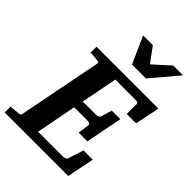

<svg xmlns="http://www.w3.org/2000/svg" viewBox="-274 -1037 1156 1156"><g transform="rotate(45 304.0 -458.5)"><path d="M590.8 -513.2H511.2V-598.1Q511.2 -605.5 503.7 -608.2Q496.1 -610.8 487.8 -610.8H315.9L271 -378.9H383.8Q391.6 -378.9 400.6 -382.6Q409.7 -386.2 412.1 -394L433.1 -463.9H505.9L460 -229H386.2L396 -304.2Q396.5 -307.1 394.5 -309.6Q392.6 -312 389.2 -314Q385.7 -315.9 381.6 -316.9Q377.4 -317.9 374 -317.9H258.8L209 -60.1H421.9Q429.7 -60.1 438.7 -64Q447.8 -67.9 450.2 -74.2L481.9 -173.8H561L525.9 0H-15.1V-49.8Q-3.9 -50.8 7.1 -51.8Q18.1 -52.7 26.4 -53.7Q36.1 -54.7 44.9 -55.2Q56.2 -56.2 60.8 -58.6Q65.4 -61 66.9 -70.8L170.9 -601.1Q173.3 -609.9 168 -612.5Q162.6 -615.2 152.8 -616.2Q144 -616.7 134.8 -617.7Q126.5 -618.7 116.2 -619.4Q106 -620.1 96.2 -621.1V-670.9H623ZM441.4 -746.1H323.2L246.1 -917.5H329.1L398.4 -823.2L503.4 -917.5H586.4Z"/></g></svg>

Font: Charis SIL Afr
Style: Bold Italic
Weight: 700
Italic angle: -11°
Foundry: SIL International
Version: Version 5.000